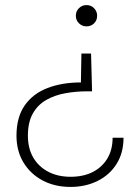

<svg xmlns="http://www.w3.org/2000/svg" viewBox="-20 -528 539 757"><path d="M339 -317 343 -168H324Q280 -168 238 -160.5Q196 -153 162.5 -134Q129 -115 109.5 -80.5Q90 -46 90 7Q90 57 111 93Q132 129 170 149Q208 169 258 169Q309 169 346 150Q383 131 403.5 96.5Q424 62 424 15H467Q467 75 439.5 118.5Q412 162 364.5 185.5Q317 209 258 209Q196 209 148 183.5Q100 158 72.5 112.5Q45 67 45 7Q45 -66 77.5 -112.5Q110 -159 167.5 -181Q225 -203 299 -203L301 -317ZM321 -508Q339 -508 351 -495.5Q363 -483 363 -466Q363 -448 351 -436Q339 -424 321 -424Q304 -424 291.5 -436Q279 -448 279 -466Q279 -484 291.5 -496Q304 -508 321 -508Z"/></svg>

Font: DM Sans 28pt ExtraLight
Style: Regular
Weight: 250
Version: Version 4.004;gftools[0.9.30]